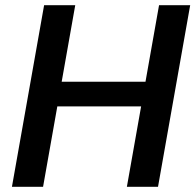

<svg xmlns="http://www.w3.org/2000/svg" viewBox="-20 -720 753 740"><path d="M469 0 593 -700H713L589 0ZM26 0 150 -700H270L146 0ZM183 -310 200 -405H563L546 -310Z"/></svg>

Font: DM Sans SemiBold
Style: Italic
Weight: 600
Italic angle: -10°
Designer: Colophon Foundry, Jonny Pinhorn
Foundry: Colophon Foundry
Version: Version 4.004;gftools[0.9.30]